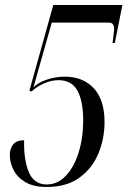

<svg xmlns="http://www.w3.org/2000/svg" viewBox="-20 -734 507 764"><path d="M166 10Q113 10 80.5 -9.5Q48 -29 33.5 -58.5Q19 -88 19 -117Q19 -143 32.5 -159.5Q46 -176 76 -176Q74 -99 94.5 -49.5Q115 0 166 0Q209 0 241.5 -34Q274 -68 292.5 -126Q311 -184 311 -255Q311 -332 288 -373.5Q265 -415 212 -415Q185 -415 156 -402.5Q127 -390 106 -370L97 -373L192 -714H467L437 -563H428Q430 -582 432 -596.5Q434 -611 434 -620Q434 -644 413 -644H186L113 -386Q132 -406 167.5 -417.5Q203 -429 237 -429Q310 -429 353 -383Q396 -337 396 -248Q396 -182 371.5 -123Q347 -64 296 -27Q245 10 166 10Z"/></svg>

Font: Noto Serif Display ExtraCondensed
Style: Italic
Weight: 400
Width: 2
Italic angle: -12°
Designer: Monotype Design Team
Foundry: Monotype Imaging Inc.
Version: Version 2.009